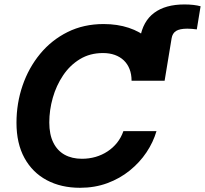

<svg xmlns="http://www.w3.org/2000/svg" viewBox="-20 -847 935 876"><path d="M587.1 -478.8 619 -672.4Q631.6 -749.7 683.2 -788.2Q734.7 -826.7 821.1 -826.7Q843 -826.7 862 -824.6Q881 -822.4 895.2 -818.4L877.9 -712.9Q866.7 -714.4 855.8 -715.3Q845 -716.2 834.9 -716.2Q800 -716.2 783.3 -705.7Q766.7 -695.2 763 -672.4L731.1 -478.8ZM345 9.8Q258.6 9.8 193.2 -25.1Q127.9 -60 91.5 -126.4Q55.2 -192.7 55.2 -286.9Q55.2 -375.7 83 -456.8Q110.8 -537.8 162.9 -601Q215 -664.3 288.4 -700.8Q361.8 -737.3 452.8 -737.3Q515.6 -737.3 567.4 -720.1Q619.3 -703 656.7 -670Q694.1 -637 713.5 -589Q733 -540.9 731.1 -478.8H580.3Q580.2 -508.5 571.1 -531.8Q562 -555.1 544.9 -571.5Q527.7 -587.8 503.8 -596.4Q479.8 -605 449.9 -605Q390.3 -605 344.5 -577.1Q298.8 -549.3 267.8 -503Q236.8 -456.8 220.8 -400.7Q204.9 -344.6 204.9 -288.3Q204.9 -233.6 223.2 -196.6Q241.4 -159.7 274.8 -141.1Q308.3 -122.6 353.7 -122.6Q386.4 -122.6 416 -131.1Q445.6 -139.7 470.5 -156.1Q495.4 -172.4 514.1 -195.7Q532.7 -219.1 543 -248.8H694Q679.2 -198.1 648.2 -151.8Q617.2 -105.5 572 -69Q526.9 -32.4 469.6 -11.3Q412.4 9.8 345 9.8Z"/></svg>

Font: Adwaita Sans
Style: Italic
Weight: 400
Italic angle: -9.39999°
Designer: Rasmus Andersson
Foundry: rsms
Version: Version 4.001;git-9221beed3